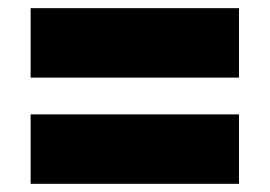

<svg xmlns="http://www.w3.org/2000/svg" viewBox="-20 -585 660 470"><path d="M55 -395V-565H565V-395ZM55 -135V-305H565V-135Z"/></svg>

Font: Montserrat-Alt1 Black
Style: Regular
Weight: 900
Designer: Differentunic
Foundry: Differentunic
Version: Version 7.222